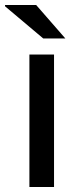

<svg xmlns="http://www.w3.org/2000/svg" viewBox="-40 -744 311 764"><path d="M77 0V-527H175V0ZM220 -591H132L-20 -719V-724H104Z"/></svg>

Font: Archivo Expanded
Style: Regular
Weight: 400
Width: 7
Designer: Hector Gatti
Foundry: Omnibus-Type
Version: Version 2.001